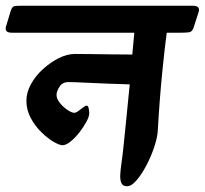

<svg xmlns="http://www.w3.org/2000/svg" viewBox="-76 -626 714 669"><path d="M-55 -534 -39 -587Q-34 -604 -24 -605Q-14 -606 0 -606H595Q623 -606 616 -584L599 -531Q594 -515 583 -513.5Q572 -512 550 -512H505Q502 -491 498 -456Q494 -421 489.5 -376Q485 -331 481 -279.5Q477 -228 474 -174Q473 -149 462 -115.5Q451 -82 434.5 -50.5Q418 -19 400 2Q382 23 367 23Q352 23 347 12Q342 1 343 -17Q344 -35 347 -56Q351 -82 355.5 -127Q360 -172 365.5 -225.5Q371 -279 376 -332Q344 -333 301 -334.5Q258 -336 220 -338Q182 -340 162 -340Q142 -340 131.5 -324Q121 -308 121 -295Q121 -282 132.5 -267.5Q144 -253 159 -243Q174 -233 183 -233Q189 -233 197.5 -239.5Q206 -246 214 -252Q222 -258 226 -258Q231 -258 233 -248.5Q235 -239 235 -232Q235 -220 225 -201.5Q215 -183 200.5 -164.5Q186 -146 170 -133Q154 -120 142 -120Q131 -120 110.5 -132Q90 -144 68 -165.5Q46 -187 31 -215Q16 -243 16 -275Q16 -304 32 -333Q48 -362 74 -385.5Q100 -409 129 -423.5Q158 -438 185 -438Q208 -438 243 -437.5Q278 -437 316.5 -436.5Q355 -436 385 -436L392 -512H-34Q-62 -512 -55 -534Z"/></svg>

Font: Alkatra
Style: Regular
Weight: 400
Designer: Suman Bhandary
Version: Version 1.100;gftools[0.9.22]